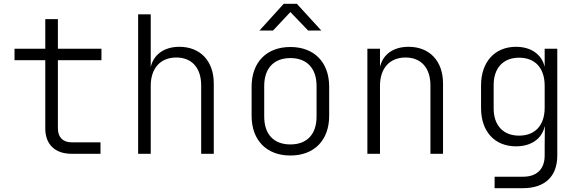

<svg xmlns="http://www.w3.org/2000/svg" viewBox="-20 -805 3040 1005"><path d="M355 0H506V-60H355C309 -60 283 -87 283 -133V-490H511V-550H283V-705H217V-550H56V-490H217V-133C217 -49 268 0 355 0Z M703 0H769V-356C769 -448 820 -504 903 -504C983 -504 1033 -451 1033 -358V0H1099V-368C1099 -486 1028 -560 919 -560C840 -560 784 -520 769 -454V-730H703Z M1338 -645H1409L1500 -742L1593 -645H1662L1534 -785H1465ZM1500 9C1624 9 1703 -70 1703 -199V-351C1703 -480 1624 -559 1500 -559C1376 -559 1297 -480 1297 -351V-199C1297 -70 1376 9 1500 9ZM1500 -49C1414 -49 1363 -101 1363 -195V-355C1363 -448 1414 -501 1500 -501C1586 -501 1637 -448 1637 -355V-195C1637 -101 1586 -49 1500 -49Z M1903 0H1969V-356C1969 -448 2020 -504 2103 -504C2183 -504 2233 -451 2233 -358V0H2299V-368C2299 -486 2228 -560 2119 -560C2039 -560 1985 -521 1969 -455V-550H1903Z M2569 180H2717C2832 180 2897 119 2897 9V-550H2831V-455C2816 -520 2760 -560 2681 -560C2569 -560 2498 -480 2498 -358V-239C2498 -117 2569 -39 2681 -39C2760 -39 2816 -78 2831 -143H2832L2831 -38V9C2831 80 2790 120 2718 120H2569ZM2697 -95C2614 -95 2564 -149 2564 -237V-360C2564 -449 2614 -503 2697 -503C2782 -503 2831 -448 2831 -356V-241C2831 -149 2781 -95 2697 -95Z"/></svg>

Font: JetBrains Mono ExtraLight
Style: Regular
Weight: 240
Monospace: yes
Designer: Philipp Nurullin, Konstantin Bulenkov
Foundry: JetBrains
Version: Version 2.305